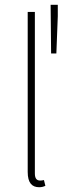

<svg xmlns="http://www.w3.org/2000/svg" viewBox="-20 -772 262 804"><path d="M144 12C154 12 162 10 170 6L164 -18C156 -16 152 -16 148 -16C134 -16 126 -24 126 -46V-722H96V-52C96 -6 114 12 144 12ZM194 -548H216L222 -704V-752H192Z"/></svg>

Font: Source Sans Pro ExtraLight
Style: Regular
Weight: 200
Designer: Paul D. Hunt
Foundry: Adobe Systems Incorporated
Version: Version 3.006;hotconv 1.0.111;makeotfexe 2.5.65597